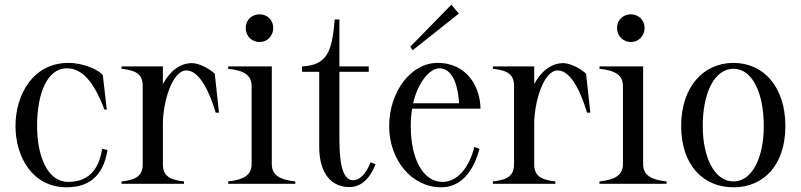

<svg xmlns="http://www.w3.org/2000/svg" viewBox="-20 -783 3414 818"><path d="M264 15C381 15 424 -58 438 -144L415 -149C404 -76 369 -8 270 -8C183 -8 138 -117 138 -246C138 -383 180 -492 265 -492C327 -492 378 -440 425 -316H435L418 -463C401 -485 337 -515 271 -515C121 -515 46 -380 46 -246C46 -115 118 15 264 15Z M674 -84V-255C674 -349 714 -483 774 -483C832 -483 875 -384 899 -303H913L895 -469C867 -495 824 -514 798 -514C745 -514 703 -478 674 -425V-500H498V-490C564 -483 588 -464 588 -416V-84C588 -36 563 -17 498 -10V0H764V-10C699 -17 674 -36 674 -84Z M952 -10V0H1238V-10C1173 -17 1138 -36 1138 -84V-500H952V-490C1018 -483 1052 -464 1052 -416V-84C1052 -36 1017 -17 952 -10ZM1144 -664C1144 -700 1116 -722 1086 -722C1055 -722 1027 -700 1027 -664C1027 -627 1055 -604 1086 -604C1116 -604 1144 -627 1144 -664Z M1267 -477H1340V-158C1340 -40 1395 14 1468 14C1514 14 1553 -15 1580 -83L1559 -92C1538 -38 1510 -15 1485 -15C1447 -15 1426 -65 1426 -188V-477H1551V-500H1426V-700H1406C1395 -567 1376 -505 1267 -500Z M1860 15C1918 15 1988 -19 2023 -149L2001 -157C1972 -45 1913 -8 1865 -8C1784 -8 1730 -103 1730 -246C1730 -273 1732 -297 1736 -320H2027C2027 -405 1975 -515 1844 -515C1729 -515 1638 -390 1638 -245C1638 -104 1732 15 1860 15ZM1935 -725 1903 -763 1728 -584 1738 -569ZM1740 -343C1762 -437 1813 -492 1852 -492C1889 -492 1928 -459 1936 -343Z M2256 -84V-255C2256 -349 2296 -483 2356 -483C2414 -483 2457 -384 2481 -303H2495L2477 -469C2449 -495 2406 -514 2380 -514C2327 -514 2285 -478 2256 -425V-500H2080V-490C2146 -483 2170 -464 2170 -416V-84C2170 -36 2145 -17 2080 -10V0H2346V-10C2281 -17 2256 -36 2256 -84Z M2534 -10V0H2820V-10C2755 -17 2720 -36 2720 -84V-500H2534V-490C2600 -483 2634 -464 2634 -416V-84C2634 -36 2599 -17 2534 -10ZM2726 -664C2726 -700 2698 -722 2668 -722C2637 -722 2609 -700 2609 -664C2609 -627 2637 -604 2668 -604C2698 -604 2726 -627 2726 -664Z M3105 15C3234 15 3326 -80 3326 -246C3326 -412 3234 -515 3105 -515C2976 -515 2882 -412 2882 -246C2882 -80 2976 15 3105 15ZM3105 -10C3024 -10 2974 -112 2974 -246C2974 -388 3024 -490 3105 -490C3185 -490 3234 -388 3234 -246C3234 -112 3185 -10 3105 -10Z"/></svg>

Font: Sprat Condesed
Style: Regular
Weight: 400
Width: 3
Designer: Ethan Nakache
Foundry: Collletttivo
Version: Version 2.000;Glyphs 3.2 (3217)